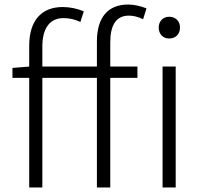

<svg xmlns="http://www.w3.org/2000/svg" viewBox="-20 -828 896 848"><path d="M698 0H756V-534H698ZM727 -658C755 -658 775 -676 775 -707C775 -735 755 -754 727 -754C701 -754 681 -735 681 -707C681 -676 701 -658 727 -658ZM35 -484H109V0H167V-484H408V0H467V-484H587V-534H467V-641C467 -717 493 -759 549 -759C568 -759 590 -754 612 -743L627 -791C602 -801 573 -808 546 -808C456 -808 408 -750 408 -645V-534H167V-622C167 -702 199 -748 260 -748C285 -748 310 -743 335 -731L350 -778C321 -790 289 -797 257 -797C163 -797 109 -737 109 -626V-534L35 -528Z"/></svg>

Font: Noto Sans SC Light
Style: Regular
Weight: 300
Designer: Ryoko NISHIZUKA 西塚涼子 (kana, bopomofo & ideographs); Paul D. Hunt (Latin, Greek & Cyrillic); Sandoll Communications 산돌커뮤니
Foundry: Adobe
Version: Version 2.004;hotconv 1.0.118;makeotfexe 2.5.65603